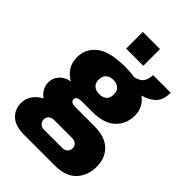

<svg xmlns="http://www.w3.org/2000/svg" viewBox="-269 -845 1138 1138"><g transform="rotate(45 300.0 -276.5)"><path d="M165 188Q86 188 50.5 153Q15 118 15 68Q15 29 36.5 -0.5Q58 -30 91 -46Q69 -61 56 -84Q43 -107 43 -133Q43 -172 69.5 -199.5Q96 -227 134 -231Q97 -253 77.5 -284.5Q58 -316 58 -360Q58 -431 115 -476Q172 -521 302 -521Q349 -521 382 -515Q426 -526 439 -550.5Q452 -575 452 -603H600Q600 -545 572 -514.5Q544 -484 490 -469V-468Q517 -448 531.5 -419.5Q546 -391 546 -360Q546 -287 498 -240.5Q450 -194 346 -194H264Q243 -194 231.5 -188Q220 -182 220 -168Q220 -155 231 -149Q242 -143 263 -143H420Q508 -143 554 -99.5Q600 -56 600 17Q600 93 554.5 140.5Q509 188 420 188ZM224 83H377Q398 83 410 70.5Q422 58 422 41Q422 24 410 12Q398 0 377 0H224Q203 0 191 12Q179 24 179 41Q179 58 191 70.5Q203 83 224 83ZM306 -297Q333 -297 351 -311.5Q369 -326 369 -357Q369 -387 351 -402Q333 -417 306 -417Q279 -417 261 -402Q243 -387 243 -357Q243 -326 261 -311.5Q279 -297 306 -297ZM228 -601V-741H372V-601Z"/></g></svg>

Font: Chivo Mono Black
Style: Regular
Weight: 900
Designer: Hector Gatti
Foundry: Omnibus-Type
Version: Version 1.008